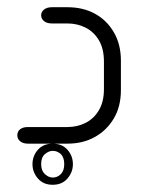

<svg xmlns="http://www.w3.org/2000/svg" viewBox="-20 -398 411 532"><path d="M167 0H57Q44 0 36 -6.5Q28 -13 28 -23Q28 -34 36 -40Q44 -46 57 -46H167Q194 -46 217 -57.5Q240 -69 254 -92.5Q268 -116 268 -151V-227Q268 -263 254 -286.5Q240 -310 217 -321.5Q194 -333 167 -333H124Q110 -333 102 -339.5Q94 -346 94 -356Q94 -365 102 -371.5Q110 -378 124 -378H167Q210 -378 243 -360Q276 -342 295.5 -308.5Q315 -275 315 -230V-148Q315 -103 295.5 -70Q276 -37 243 -18.5Q210 0 167 0ZM126 114Q100 114 85 96.5Q70 79 70 57Q70 34 85 17Q100 0 126 0Q152 0 167 17Q182 34 182 57Q182 79 167 96.5Q152 114 126 114ZM126 94Q139 94 148.5 84.5Q158 75 158 57Q158 38 148.5 29Q139 20 126 20Q115 20 104.5 29Q94 38 94 57Q94 75 104.5 84.5Q115 94 126 94Z"/></svg>

Font: Beiruti Light
Style: Regular
Weight: 300
Designer: Arlette Boutros
Foundry: Boutros
Version: Version 1.41